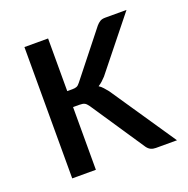

<svg xmlns="http://www.w3.org/2000/svg" viewBox="-94 -567 642 656"><g transform="rotate(-20 227.5 -239.0)"><path d="M147 -477.5V-286.1H166.5Q175.8 -286.1 181.6 -288.6Q187.5 -291 193.8 -299.3L321.8 -460.9Q328.6 -468.8 335.7 -473.1Q342.8 -477.5 354.5 -477.5H432.1L281.7 -289.6Q274.9 -282.2 268.1 -276.1Q261.2 -270 253.4 -265.1Q261.7 -259.8 268.3 -252.2Q274.9 -244.6 281.7 -236.3L441.9 0H365.2Q355 0 347.2 -3.7Q339.4 -7.3 333 -16.1L201.7 -211.9Q194.8 -221.7 188.5 -224.9Q182.1 -228 169.4 -228H147V0H61V-477.5Z"/></g></svg>

Font: Carlito
Style: Regular
Weight: 400
Designer: Lukasz Dziedzic
Foundry: tyPoland Lukasz Dziedzic
Version: Version 1.104